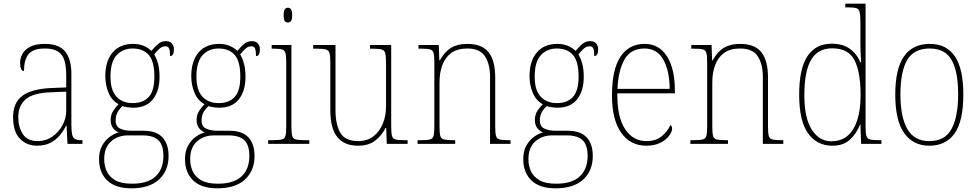

<svg xmlns="http://www.w3.org/2000/svg" viewBox="-20 -780 5302 1041"><path d="M181 10Q125 10 88 -28Q51 -66 51 -146Q51 -224 102.5 -261.5Q154 -299 264 -303L339 -306V-371Q339 -417 330 -450Q321 -483 295.5 -500Q270 -517 223 -517Q159 -517 134.5 -486Q110 -455 110 -395Q89 -395 89 -440Q89 -464 101.5 -487.5Q114 -511 143.5 -526.5Q173 -542 223 -542Q300 -542 333.5 -500.5Q367 -459 367 -379V-107Q367 -70 371 -51.5Q375 -33 386.5 -26.5Q398 -20 422 -20H427V0H346L341 -99H339Q327 -75 307 -49.5Q287 -24 256 -7Q225 10 181 10ZM184 -15Q229 -15 264 -39.5Q299 -64 319 -101.5Q339 -139 339 -178V-283L262 -280Q159 -277 119 -241.5Q79 -206 79 -145Q79 -92 103.5 -53.5Q128 -15 184 -15Z M692 241Q605 241 561 198Q517 155 517 83Q517 40 533.5 10Q550 -20 575 -38Q600 -56 624 -62Q606 -69 593 -85.5Q580 -102 580 -131Q580 -159 595.5 -181.5Q611 -204 623 -215Q586 -235 568.5 -277Q551 -319 551 -367Q551 -449 590.5 -495.5Q630 -542 702 -542Q735 -542 760 -531Q785 -520 801 -504Q814 -520 833.5 -538.5Q853 -557 879 -557Q902 -557 912.5 -544Q923 -531 923 -513Q923 -476 902 -476Q902 -504 897 -516.5Q892 -529 878 -529Q860 -529 846.5 -517.5Q833 -506 816 -485Q828 -466 836.5 -436Q845 -406 845 -363Q845 -287 809 -241.5Q773 -196 702 -196Q691 -196 671.5 -198.5Q652 -201 645 -205Q629 -191 618 -172.5Q607 -154 607 -126Q607 -94 632 -82.5Q657 -71 693 -71H758Q827 -71 860.5 -35.5Q894 0 894 66Q894 145 842.5 193Q791 241 692 241ZM699 -221Q756 -221 786.5 -254.5Q817 -288 817 -365Q817 -447 786.5 -482Q756 -517 699 -517Q646 -517 612.5 -481Q579 -445 579 -364Q579 -291 611.5 -256Q644 -221 699 -221ZM695 216Q782 216 824 176Q866 136 866 66Q866 6 838.5 -20Q811 -46 752 -46H674Q619 -46 582 -13Q545 20 545 83Q545 119 559 149Q573 179 605.5 197.5Q638 216 695 216Z M1158 241Q1071 241 1027 198Q983 155 983 83Q983 40 999.5 10Q1016 -20 1041 -38Q1066 -56 1090 -62Q1072 -69 1059 -85.5Q1046 -102 1046 -131Q1046 -159 1061.5 -181.5Q1077 -204 1089 -215Q1052 -235 1034.5 -277Q1017 -319 1017 -367Q1017 -449 1056.5 -495.5Q1096 -542 1168 -542Q1201 -542 1226 -531Q1251 -520 1267 -504Q1280 -520 1299.5 -538.5Q1319 -557 1345 -557Q1368 -557 1378.5 -544Q1389 -531 1389 -513Q1389 -476 1368 -476Q1368 -504 1363 -516.5Q1358 -529 1344 -529Q1326 -529 1312.5 -517.5Q1299 -506 1282 -485Q1294 -466 1302.5 -436Q1311 -406 1311 -363Q1311 -287 1275 -241.5Q1239 -196 1168 -196Q1157 -196 1137.5 -198.5Q1118 -201 1111 -205Q1095 -191 1084 -172.5Q1073 -154 1073 -126Q1073 -94 1098 -82.5Q1123 -71 1159 -71H1224Q1293 -71 1326.5 -35.5Q1360 0 1360 66Q1360 145 1308.5 193Q1257 241 1158 241ZM1165 -221Q1222 -221 1252.5 -254.5Q1283 -288 1283 -365Q1283 -447 1252.5 -482Q1222 -517 1165 -517Q1112 -517 1078.5 -481Q1045 -445 1045 -364Q1045 -291 1077.5 -256Q1110 -221 1165 -221ZM1161 216Q1248 216 1290 176Q1332 136 1332 66Q1332 6 1304.5 -20Q1277 -46 1218 -46H1140Q1085 -46 1048 -13Q1011 20 1011 83Q1011 119 1025 149Q1039 179 1071.5 197.5Q1104 216 1161 216Z M1541 -658Q1530 -658 1524 -666Q1518 -674 1518 -698Q1518 -721 1524 -729.5Q1530 -738 1541 -738Q1552 -738 1558 -729.5Q1564 -721 1564 -698Q1564 -674 1558 -666Q1552 -658 1541 -658ZM1434 0V-20H1459Q1493 -20 1508.5 -24Q1524 -28 1528 -44Q1532 -60 1532 -95V-438Q1532 -474 1528 -490.5Q1524 -507 1510 -511.5Q1496 -516 1467 -516H1453V-536H1560V-95Q1560 -60 1564 -44Q1568 -28 1583.5 -24Q1599 -20 1633 -20H1657V0Z M1921 10Q1847 10 1809 -36.5Q1771 -83 1771 -184V-442Q1771 -477 1766.5 -492.5Q1762 -508 1746.5 -512Q1731 -516 1696 -516H1678V-536H1799V-182Q1799 -106 1825 -60.5Q1851 -15 1922 -15Q1972 -15 2005.5 -41.5Q2039 -68 2056 -110.5Q2073 -153 2073 -202V-436Q2073 -474 2069 -490.5Q2065 -507 2049.5 -511.5Q2034 -516 1998 -516H1986V-536H2101V-97Q2101 -61 2105 -44.5Q2109 -28 2123.5 -24Q2138 -20 2169 -20H2190V0H2077L2074 -86H2070Q2051 -47 2015.5 -18.5Q1980 10 1921 10Z M2244 0V-20H2262Q2296 -20 2311.5 -24Q2327 -28 2331 -44Q2335 -60 2335 -95V-442Q2335 -476 2331 -492Q2327 -508 2312.5 -512Q2298 -516 2268 -516H2249V-536H2359L2362 -453H2365Q2391 -500 2426 -521Q2461 -542 2513 -542Q2593 -542 2629 -497Q2665 -452 2665 -359V-95Q2665 -60 2669 -44Q2673 -28 2688.5 -24Q2704 -20 2737 -20H2748V0H2637V-365Q2637 -432 2609.5 -474.5Q2582 -517 2514 -517Q2460 -517 2427 -493Q2394 -469 2378.5 -427.5Q2363 -386 2363 -334V-95Q2363 -60 2367 -44Q2371 -28 2386.5 -24Q2402 -20 2436 -20H2448V0Z M2992 241Q2905 241 2861 198Q2817 155 2817 83Q2817 40 2833.5 10Q2850 -20 2875 -38Q2900 -56 2924 -62Q2906 -69 2893 -85.5Q2880 -102 2880 -131Q2880 -159 2895.5 -181.5Q2911 -204 2923 -215Q2886 -235 2868.5 -277Q2851 -319 2851 -367Q2851 -449 2890.5 -495.5Q2930 -542 3002 -542Q3035 -542 3060 -531Q3085 -520 3101 -504Q3114 -520 3133.5 -538.5Q3153 -557 3179 -557Q3202 -557 3212.5 -544Q3223 -531 3223 -513Q3223 -476 3202 -476Q3202 -504 3197 -516.5Q3192 -529 3178 -529Q3160 -529 3146.5 -517.5Q3133 -506 3116 -485Q3128 -466 3136.5 -436Q3145 -406 3145 -363Q3145 -287 3109 -241.5Q3073 -196 3002 -196Q2991 -196 2971.5 -198.5Q2952 -201 2945 -205Q2929 -191 2918 -172.5Q2907 -154 2907 -126Q2907 -94 2932 -82.5Q2957 -71 2993 -71H3058Q3127 -71 3160.5 -35.5Q3194 0 3194 66Q3194 145 3142.5 193Q3091 241 2992 241ZM2999 -221Q3056 -221 3086.5 -254.5Q3117 -288 3117 -365Q3117 -447 3086.5 -482Q3056 -517 2999 -517Q2946 -517 2912.5 -481Q2879 -445 2879 -364Q2879 -291 2911.5 -256Q2944 -221 2999 -221ZM2995 216Q3082 216 3124 176Q3166 136 3166 66Q3166 6 3138.5 -20Q3111 -46 3052 -46H2974Q2919 -46 2882 -13Q2845 20 2845 83Q2845 119 2859 149Q2873 179 2905.5 197.5Q2938 216 2995 216Z M3484 10Q3398 10 3348 -60.5Q3298 -131 3298 -262Q3298 -403 3344 -472.5Q3390 -542 3475 -542Q3553 -542 3596 -475Q3639 -408 3639 -290V-274H3327Q3326 -144 3369.5 -79.5Q3413 -15 3484 -15Q3536 -15 3567.5 -41Q3599 -67 3615 -102Q3624 -96 3624 -82Q3624 -66 3608 -44Q3592 -22 3560.5 -6Q3529 10 3484 10ZM3611 -298Q3610 -396 3576.5 -456.5Q3543 -517 3474 -517Q3400 -517 3366 -457.5Q3332 -398 3328 -298Z M3723 0V-20H3741Q3775 -20 3790.5 -24Q3806 -28 3810 -44Q3814 -60 3814 -95V-442Q3814 -476 3810 -492Q3806 -508 3791.5 -512Q3777 -516 3747 -516H3728V-536H3838L3841 -453H3844Q3870 -500 3905 -521Q3940 -542 3992 -542Q4072 -542 4108 -497Q4144 -452 4144 -359V-95Q4144 -60 4148 -44Q4152 -28 4167.5 -24Q4183 -20 4216 -20H4227V0H4116V-365Q4116 -432 4088.5 -474.5Q4061 -517 3993 -517Q3939 -517 3906 -493Q3873 -469 3857.5 -427.5Q3842 -386 3842 -334V-95Q3842 -60 3846 -44Q3850 -28 3865.5 -24Q3881 -20 3915 -20H3927V0Z M4493 10Q4409 10 4361 -57.5Q4313 -125 4313 -267Q4313 -408 4358 -475.5Q4403 -543 4489 -543Q4549 -543 4587 -516Q4625 -489 4645 -442H4649Q4647 -469 4646 -494.5Q4645 -520 4645 -543V-660Q4645 -698 4641 -714.5Q4637 -731 4623.5 -735.5Q4610 -740 4580 -740H4563V-760H4673V-91Q4673 -58 4677.5 -43Q4682 -28 4697 -24Q4712 -20 4745 -20H4759V0H4649L4645 -105H4643Q4623 -54 4587.5 -22Q4552 10 4493 10ZM4489 -14Q4568 -15 4607 -81.5Q4646 -148 4646 -265Q4646 -389 4613 -453.5Q4580 -518 4492 -518Q4414 -518 4377.5 -455.5Q4341 -393 4341 -264Q4341 -139 4382 -76Q4423 -13 4489 -14Z M5018 10Q4932 10 4883 -57.5Q4834 -125 4834 -267Q4834 -406 4881 -474Q4928 -542 5022 -542Q5111 -542 5157 -475Q5203 -408 5203 -267Q5203 -124 5156 -57Q5109 10 5018 10ZM5018 -15Q5105 -15 5140 -82.5Q5175 -150 5175 -267Q5175 -394 5139 -455.5Q5103 -517 5021 -517Q4935 -517 4898.5 -454.5Q4862 -392 4862 -267Q4862 -146 4899.5 -80.5Q4937 -15 5018 -15Z"/></svg>

Font: Noto Serif Tamil SemiCondensed Thin
Style: Italic
Weight: 100
Width: 4
Italic angle: -12°
Designer: Indian Type Foundry, Tom Grace, and the Monotype Design Team
Foundry: Monotype Imaging Inc.
Version: Version 2.003; ttfautohint (v1.8.4.7-5d5b)